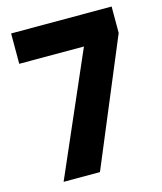

<svg xmlns="http://www.w3.org/2000/svg" viewBox="-110 -810 754 892"><g transform="rotate(-15 267.5 -364.5)"><path d="M27.8 -729H511.2V-602.1L259.8 0H85L338.9 -583H27.8Z"/></g></svg>

Font: SVN-Poppins
Style: Bold
Weight: 700
Designer: Ninad Kale (Devanagari), Jonny Pinhorn (Latin)
Foundry: Indian Type Foundry
Version: Version 3.200;PS 1.000;hotconv 16.6.54;makeotf.lib2.5.65590